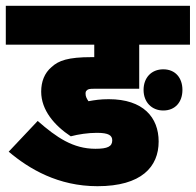

<svg xmlns="http://www.w3.org/2000/svg" viewBox="-20 -642 675 662"><path d="M314 -184C355 -184 367 -175 367 -158C367 -137 351 -129 309 -129C232 -129 175 -168 110 -225L10 -119C81 -59 181 0 316 0C468 0 527 -67 527 -154C527 -237 474 -300 355 -300C326 -300 307 -297 285 -293C279 -302 275 -309 275 -319C275 -324 276 -328 279 -330C283 -335 289 -336 305 -336H460V-488H635V-622H0V-488H305V-445H296C214 -445 182 -433 158 -411C133 -390 122 -360 122 -326C122 -262 168 -209 224 -172C250 -179 284 -184 314 -184ZM475 -332C475 -290 503 -261 543 -261C584 -261 609 -290 609 -332C609 -373 585 -403 543 -403C501 -403 475 -373 475 -332Z"/></svg>

Font: Noto Sans Condensed Black
Style: Regular
Weight: 900
Width: 3
Designer: Monotype Design Team
Foundry: Monotype Imaging Inc.
Version: Version 2.013